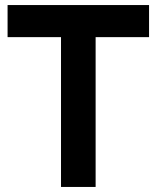

<svg xmlns="http://www.w3.org/2000/svg" viewBox="-20 -740 620 760"><path d="M358.5 0V-593H570V-720H10V-593H221.5V0Z"/></svg>

Font: Vela Sans ExtBd
Style: Regular
Weight: 800
Designer: Principal design: Mikhail Sharanda - project Manrope.
Design modification: Ravid Balaliev
Foundry: Mikhail Sharanda
Version: Version 1.001